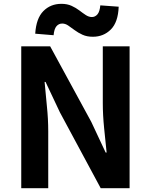

<svg xmlns="http://www.w3.org/2000/svg" viewBox="-20 -983 789 1003"><path d="M91 0V-741H242L457 -346L532 -186H537Q531 -244 524 -313Q517 -382 517 -445V-741H657V0H506L293 -396L218 -555H213Q218 -495 225 -428Q232 -361 232 -297V0ZM465 -791Q434 -791 411 -801.5Q388 -812 370 -825.5Q352 -839 336.5 -849.5Q321 -860 305 -860Q287 -860 275 -846Q263 -832 260 -799L164 -807Q169 -887 206.5 -925Q244 -963 301 -963Q331 -963 354 -952.5Q377 -942 394.5 -928.5Q412 -915 428 -904.5Q444 -894 460 -894Q477 -894 489 -908Q501 -922 504 -955L600 -948Q597 -867 559 -829Q521 -791 465 -791Z"/></svg>

Font: Noto Sans SC
Style: Bold
Weight: 700
Designer: Ryoko NISHIZUKA  (kana, bopomofo & ideographs); Paul D. Hunt (Latin, Greek & Cyrillic); Sandoll Communications , Soo-you
Foundry: Adobe
Version: Version 2.004-H2;hotconv 1.0.118;makeotfexe 2.5.65603